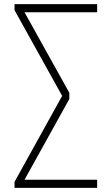

<svg xmlns="http://www.w3.org/2000/svg" viewBox="-20 -725 538 925"><path d="M50 180V151L285 -273V-253L50 -676V-705H448V-666H87L88 -684L314 -278V-248L87 161L86 141H448V180Z"/></svg>

Font: Nunito Sans 10pt Condensed ExtraLight
Style: Regular
Weight: 250
Width: 3
Designer: Vernon Adams
Foundry: Vernon Adams
Version: Version 3.101;gftools[0.9.27]